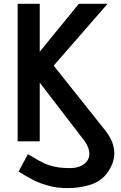

<svg xmlns="http://www.w3.org/2000/svg" viewBox="-20 -745 640 1012"><path d="M73 -725H189.5V-472.5L395.5 -725H547L263 -399L534 -58.5Q582.5 2 582.5 62.5Q582.5 119 540 173Q509.5 212 454.8 229.2Q400 246.5 335 246.5Q281.5 246.5 236 234Q190.5 221.5 155.5 203.8Q120.5 186 78 159L127 68L156 84.5Q190 105 213.5 116Q237 127 270 134Q303 141 350 141Q379.5 141 402.2 131.5Q425 122 438 105Q451 88 451 65.5Q451 35 427 0L189.5 -309.5V0H73Z"/></svg>

Font: JuliaMono Black
Style: Regular
Weight: 900
Monospace: yes
Designer: cormullion
Foundry: corm
Version: Version 0.054; ttfautohint (v1.8.4)